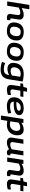

<svg xmlns="http://www.w3.org/2000/svg" viewBox="2688 -3468 1000 6417"><g transform="rotate(90 3188.5 -260.0)"><path d="M596 -134Q596 -103 626 -103Q639 -103 654 -108L652 -2Q634 4 610 7Q586 10 564 10Q513 10 479 -15Q445 -40 445 -88Q445 -100 449 -127Q453 -154 459 -189Q465 -224 470.5 -259.5Q476 -295 480 -324Q484 -353 484 -367Q484 -399 464.5 -418.5Q445 -438 401 -438Q359 -438 318.5 -424Q278 -410 234 -388L172 0H27L145 -740H290L249 -485Q311 -516 362.5 -533.5Q414 -551 474 -551Q558 -551 596.5 -512.5Q635 -474 635 -414Q635 -399 631 -370Q627 -341 621.5 -305Q616 -269 610 -234Q604 -199 600 -172Q596 -145 596 -134Z M1021 10Q879 10 804.5 -49Q730 -108 729 -221Q729 -314 763.5 -389Q798 -464 868 -508Q938 -552 1045 -552Q1183 -552 1258.5 -493.5Q1334 -435 1334 -321Q1334 -225 1299.5 -150Q1265 -75 1195.5 -32.5Q1126 10 1021 10ZM1019 -90Q1078 -90 1115.5 -123Q1153 -156 1171 -208.5Q1189 -261 1189 -321Q1189 -389 1151 -420.5Q1113 -452 1045 -452Q985 -452 947 -418.5Q909 -385 891 -333Q873 -281 873 -225Q873 -155 910.5 -122.5Q948 -90 1019 -90Z M1700 10Q1558 10 1483.5 -49Q1409 -108 1408 -221Q1408 -314 1442.5 -389Q1477 -464 1547 -508Q1617 -552 1724 -552Q1862 -552 1937.5 -493.5Q2013 -435 2013 -321Q2013 -225 1978.5 -150Q1944 -75 1874.5 -32.5Q1805 10 1700 10ZM1698 -90Q1757 -90 1794.5 -123Q1832 -156 1850 -208.5Q1868 -261 1868 -321Q1868 -389 1830 -420.5Q1792 -452 1724 -452Q1664 -452 1626 -418.5Q1588 -385 1570 -333Q1552 -281 1552 -225Q1552 -155 1589.5 -122.5Q1627 -90 1698 -90Z M2050 174 2085 72Q2134 89 2189.5 100.5Q2245 112 2299 112Q2380 112 2426 77Q2472 42 2485 -40L2488 -63Q2459 -46 2422.5 -34Q2386 -22 2351 -15Q2316 -8 2289 -8Q2192 -8 2137 -57.5Q2082 -107 2082 -197Q2082 -297 2120.5 -377Q2159 -457 2242 -504Q2325 -551 2459 -551Q2498 -551 2546 -546Q2594 -541 2636.5 -533Q2679 -525 2705 -516L2631 -52Q2610 82 2532.5 151Q2455 220 2315 220Q2238 220 2170.5 207Q2103 194 2050 174ZM2546 -433Q2528 -439 2502.5 -445Q2477 -451 2439 -451Q2373 -451 2326 -419Q2279 -387 2254 -336Q2229 -285 2229 -227Q2229 -170 2262.5 -142Q2296 -114 2355 -114Q2387 -114 2428.5 -126.5Q2470 -139 2503 -157Z M3156 -129 3152 -20Q3104 -5 3060 2.5Q3016 10 2972 10Q2903 10 2861.5 -20Q2820 -50 2820 -126Q2820 -157 2827 -195L2865 -440H2763L2779 -530L2884 -541L2921 -663H3046L3026 -541H3219L3202 -439H3010L2972 -202Q2969 -187 2969 -172Q2969 -142 2985.5 -125Q3002 -108 3042 -108Q3067 -108 3095 -114Q3123 -120 3156 -129Z M3773 -31Q3652 10 3517 10Q3384 10 3308.5 -51Q3233 -112 3233 -221Q3233 -317 3274.5 -391.5Q3316 -466 3397.5 -508.5Q3479 -551 3598 -551Q3702 -551 3765 -512Q3828 -473 3828 -404Q3828 -325 3751.5 -278Q3675 -231 3533 -221Q3489 -218 3450 -218.5Q3411 -219 3377 -221Q3380 -157 3419 -126.5Q3458 -96 3546 -96Q3586 -96 3641.5 -105Q3697 -114 3758 -134ZM3580 -451Q3508 -451 3457 -412.5Q3406 -374 3387 -306Q3411 -305 3436.5 -305.5Q3462 -306 3489 -308Q3580 -313 3630 -332.5Q3680 -352 3681 -389Q3681 -451 3580 -451Z M3841 210 3959 -542H4091L4082 -474Q4139 -509 4193 -530Q4247 -551 4313 -551Q4407 -551 4454.5 -497.5Q4502 -444 4502 -348Q4502 -242 4461 -161.5Q4420 -81 4341 -35.5Q4262 10 4148 10Q4109 10 4076.5 5.5Q4044 1 4019 -5L3985 210ZM4146 -91Q4208 -91 4255.5 -121.5Q4303 -152 4329.5 -203.5Q4356 -255 4356 -317Q4356 -378 4326.5 -407Q4297 -436 4243 -436Q4203 -436 4161.5 -421Q4120 -406 4079 -380L4035 -106Q4057 -100 4085 -95.5Q4113 -91 4146 -91Z M4742 10Q4662 10 4620.5 -26Q4579 -62 4579 -123Q4579 -132 4580.5 -145.5Q4582 -159 4585.5 -184.5Q4589 -210 4596 -254.5Q4603 -299 4614.5 -368.5Q4626 -438 4642 -541H4787Q4769 -432 4758 -365Q4747 -298 4741 -260.5Q4735 -223 4732.5 -204Q4730 -185 4729 -172Q4729 -102 4809 -102Q4851 -102 4890 -114.5Q4929 -127 4970 -148L5030 -541H5175Q5157 -428 5145.5 -355Q5134 -282 5127 -239.5Q5120 -197 5117 -176.5Q5114 -156 5113.5 -149.5Q5113 -143 5113 -140Q5113 -119 5121 -110.5Q5129 -102 5144 -102Q5147 -102 5154 -103Q5161 -104 5170 -107L5169 -17Q5149 -4 5123.5 3Q5098 10 5076 10Q5035 10 5008 -9.5Q4981 -29 4972 -65Q4914 -28 4857 -9Q4800 10 4742 10Z M5327 -541H5460L5450 -478Q5508 -512 5565.5 -531.5Q5623 -551 5687 -551Q5765 -551 5807.5 -514Q5850 -477 5850 -413Q5850 -399 5846 -369.5Q5842 -340 5836 -304.5Q5830 -269 5824 -234Q5818 -199 5814 -172Q5810 -145 5810 -134Q5810 -103 5840 -103Q5855 -103 5868 -107L5866 -2Q5848 4 5824 7Q5800 10 5778 10Q5727 10 5693.5 -15Q5660 -40 5660 -87Q5660 -101 5664 -128.5Q5668 -156 5673.5 -190.5Q5679 -225 5685 -259.5Q5691 -294 5694.5 -322Q5698 -350 5698 -365Q5698 -399 5678.5 -418.5Q5659 -438 5615 -438Q5572 -438 5531.5 -424Q5491 -410 5448 -389L5386 0H5242Z M6314 -129 6310 -20Q6262 -5 6218 2.5Q6174 10 6130 10Q6061 10 6019.5 -20Q5978 -50 5978 -126Q5978 -157 5985 -195L6023 -440H5921L5937 -530L6042 -541L6079 -663H6204L6184 -541H6377L6360 -439H6168L6130 -202Q6127 -187 6127 -172Q6127 -142 6143.5 -125Q6160 -108 6200 -108Q6225 -108 6253 -114Q6281 -120 6314 -129Z"/></g></svg>

Font: Georama Extended SemiBold
Style: Italic
Weight: 600
Width: 7
Italic angle: -9°
Designer: Jean-Baptiste Levee
Foundry: Production Type
Version: Version 1.000